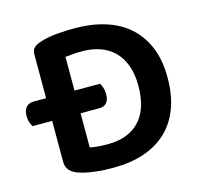

<svg xmlns="http://www.w3.org/2000/svg" viewBox="-95 -725 886 842"><g transform="rotate(-15 348.0 -303.5)"><path d="M651 -307Q651 -226 627.5 -165.5Q604 -105 561 -65.5Q518 -26 457.5 -6Q397 14 323 14Q306 14 286 13.5Q266 13 244.5 10.5Q223 8 201.5 4Q180 0 161 -7Q113 -25 113 -67V-254H24Q19 -262 14.5 -274.5Q10 -287 10 -303Q10 -330 22.5 -343.5Q35 -357 56 -357H113V-557Q113 -575 123 -585Q133 -595 151 -601Q188 -614 231.5 -617.5Q275 -621 314 -621Q389 -621 451.5 -601.5Q514 -582 558 -543Q602 -504 626.5 -445Q651 -386 651 -307ZM518 -306Q518 -360 503 -399.5Q488 -439 461.5 -464.5Q435 -490 398.5 -502.5Q362 -515 319 -515Q296 -515 277.5 -513.5Q259 -512 242 -510V-357H358Q363 -349 367.5 -336Q372 -323 372 -307Q372 -254 326 -254H242V-99Q259 -95 280.5 -93.5Q302 -92 323 -92Q416 -92 467 -146Q518 -200 518 -306Z"/></g></svg>

Font: Baloo Da 2 SemiBold
Style: Regular
Weight: 600
Designer: Noopur Datye, Sulekha Rajkumar and Ek Type
Foundry: Ek Type
Version: Version 1.640;hotconv 1.0.111;makeotfexe 2.5.65597; ttfautoh